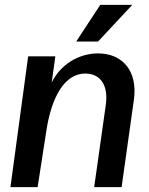

<svg xmlns="http://www.w3.org/2000/svg" viewBox="-20 -771 613 791"><path d="M23 0H135L170 -226C192 -377 249 -468 331 -468C393 -468 427 -421 416 -340L368 0H481L532 -363C547 -477 486 -551 384 -551C304 -551 229 -505 193 -431L208 -539H96ZM294 -600H384L525 -751H393Z"/></svg>

Font: Ronzino Medium
Style: Italic
Weight: 500
Italic angle: -7.99998°
Designer: Nunzio Mazzaferro
Foundry: Collletttivo
Version: Version 1.000;Glyphs 3.3 (3337)